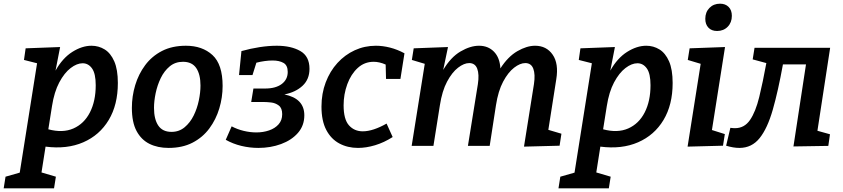

<svg xmlns="http://www.w3.org/2000/svg" viewBox="-80 -791 4570 1041"><path d="M-60 230 -50 167 27 145 121 -448 50 -466 59 -529 246 -536 221 -408Q259 -476 312 -509.5Q365 -543 416 -543Q455 -543 487.5 -523Q520 -503 539.5 -458.5Q559 -414 559 -341Q559 -223 509.5 -140.5Q460 -58 371.5 -19.5Q283 19 167 4L145 144L223 167L213 230ZM202 -216 182 -90Q260 -69 318 -94.5Q376 -120 407.5 -181.5Q439 -243 439 -329Q439 -392 419 -420Q399 -448 368 -448Q337 -448 303 -422Q269 -396 241.5 -344.5Q214 -293 202 -216Z M928 -543Q1017 -543 1072 -492.5Q1127 -442 1127 -325Q1127 -263 1109 -203Q1091 -143 1055 -94.5Q1019 -46 964 -17.5Q909 11 834 11Q775 11 730.5 -11Q686 -33 660.5 -80.5Q635 -128 635 -206Q635 -269 653 -329Q671 -389 707 -437.5Q743 -486 798 -514.5Q853 -543 928 -543ZM912 -456Q870 -456 840 -431Q810 -406 791.5 -367.5Q773 -329 764 -286Q755 -243 755 -206Q755 -145 778 -110.5Q801 -76 850 -76Q891 -76 921 -101Q951 -126 970 -164.5Q989 -203 998 -246.5Q1007 -290 1007 -327Q1007 -388 984 -422Q961 -456 912 -456Z M1321 11Q1274 11 1228.5 0Q1183 -11 1144 -33L1176 -106Q1206 -90 1241 -81.5Q1276 -73 1310 -73Q1347 -73 1379 -84Q1411 -95 1430.5 -117Q1450 -139 1450 -172Q1450 -205 1431.5 -219Q1413 -233 1389 -235.5Q1365 -238 1349 -238H1282L1294 -311H1357Q1415 -311 1447.5 -335.5Q1480 -360 1480 -401Q1480 -437 1457 -450Q1434 -463 1398 -463Q1378 -463 1355.5 -460Q1333 -457 1310 -451L1289 -384H1216L1229 -514Q1279 -528 1328 -535.5Q1377 -543 1421 -543Q1498 -543 1548 -514.5Q1598 -486 1598 -418Q1598 -361 1560.5 -326Q1523 -291 1462 -279Q1570 -257 1570 -166Q1570 -110 1535.5 -70.5Q1501 -31 1444 -10Q1387 11 1321 11Z M1861 11Q1805 11 1760 -13Q1715 -37 1689 -86.5Q1663 -136 1663 -213Q1663 -284 1686 -344.5Q1709 -405 1749.5 -449.5Q1790 -494 1843.5 -518.5Q1897 -543 1958 -543Q1995 -543 2034.5 -533Q2074 -523 2113 -502L2091 -363H2013L2011 -441Q1977 -456 1946 -456Q1896 -456 1859.5 -422.5Q1823 -389 1803 -334.5Q1783 -280 1783 -220Q1783 -144 1812 -111.5Q1841 -79 1887 -79Q1915 -79 1948 -90Q1981 -101 2016 -121L2049 -48Q2002 -18 1953.5 -3.5Q1905 11 1861 11Z M2761 4 2815 -335Q2823 -388 2811.5 -418.5Q2800 -449 2768 -449Q2740 -449 2707.5 -424Q2675 -399 2648 -348.5Q2621 -298 2609 -220L2575 0H2457L2511 -335Q2519 -388 2507.5 -418.5Q2496 -449 2464 -449Q2436 -449 2403.5 -424Q2371 -399 2344 -348.5Q2317 -298 2305 -220L2270 0H2152L2223 -445L2153 -466L2163 -529L2349 -536L2323 -412Q2364 -481 2417 -512Q2470 -543 2517 -543Q2567 -543 2598.5 -510.5Q2630 -478 2633 -420Q2674 -484 2725 -513.5Q2776 -543 2821 -543Q2883 -543 2916.5 -494.5Q2950 -446 2936 -361L2893 -87L2964 -66L2954 -1Z M2948 230 2958 167 3035 145 3129 -448 3058 -466 3067 -529 3254 -536 3229 -408Q3267 -476 3320 -509.5Q3373 -543 3424 -543Q3463 -543 3495.5 -523Q3528 -503 3547.5 -458.5Q3567 -414 3567 -341Q3567 -223 3517.5 -140.5Q3468 -58 3379.5 -19.5Q3291 19 3175 4L3153 144L3231 167L3221 230ZM3210 -216 3190 -90Q3268 -69 3326 -94.5Q3384 -120 3415.5 -181.5Q3447 -243 3447 -329Q3447 -392 3427 -420Q3407 -448 3376 -448Q3345 -448 3311 -422Q3277 -396 3249.5 -344.5Q3222 -293 3210 -216Z M3648 4 3719 -445 3649 -466 3659 -529 3851 -536 3780 -86 3850 -64 3840 -1ZM3808 -623Q3778 -623 3761 -641Q3744 -659 3744 -689Q3744 -725 3766.5 -748Q3789 -771 3824 -771Q3853 -771 3870.5 -753.5Q3888 -736 3888 -705Q3888 -669 3865.5 -646Q3843 -623 3808 -623Z M3857 -1 3880 -98Q3894 -96 3905 -96Q3956 -96 3986.5 -140.5Q4017 -185 4036.5 -265Q4056 -345 4075 -449L4001 -469L4011 -532H4421L4352 -82L4420 -63L4411 0L4222 3L4290 -442H4165Q4139 -298 4110 -196.5Q4081 -95 4038.5 -42Q3996 11 3929 11Q3896 11 3857 -1Z"/></svg>

Font: Bitter SemiBold
Style: Italic
Weight: 600
Italic angle: -9°
Designer: Sol Matas, and Bitter project Authors
Foundry: Sol Matas
Version: Version 2.001